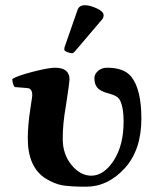

<svg xmlns="http://www.w3.org/2000/svg" viewBox="-20 -702 590 732"><path d="M519 -250Q519 -129.9 455.1 -60.1Q391.1 9.8 308.1 9.8Q248 9.8 217.5 4.4Q187 -1 154.8 -21Q85.9 -64 85.9 -174.8Q85.9 -224.6 96.2 -291Q97.2 -300.8 100.1 -316.9Q103 -333 103 -340.8Q103 -358.9 90.8 -365.2Q88.9 -366.2 36.1 -370.1Q27.3 -381.3 26.9 -400.9Q45.9 -413.1 105.5 -428.5Q165 -443.8 189.9 -443.8Q245.1 -443.8 245.1 -398.9Q245.1 -389.2 231 -296.9Q218.8 -229 219.2 -171.9Q219.2 -113.8 252.7 -73Q286.1 -32.2 328.1 -32.2Q376 -32.2 414.1 -90.8Q451.2 -148.9 451.2 -237.8Q451.2 -299.8 434.1 -325.2Q425.3 -337.4 396 -345.2Q369.1 -352.1 356 -362.8Q339.8 -377 339.8 -403.8Q339.8 -418.9 353.5 -431.4Q367.2 -443.8 389.2 -443.8Q452.1 -443.8 480 -410.2Q519 -361.8 519 -250ZM304.2 -682.1Q322.3 -682.1 348.6 -670.2Q375 -658.2 375 -644Q375 -635.3 370.1 -628.9L266.1 -506.8Q259.3 -499 254.9 -499Q248 -499 236.6 -503.4Q225.1 -507.8 225.1 -513.2Q225.1 -519 226.1 -522L275.9 -665Q282.2 -682.1 304.2 -682.1Z"/></svg>

Font: Linux Biolinum O
Style: Bold
Weight: 700
Designer: Philipp H. Poll
Foundry: Philipp H. Poll
Version: Version 1.3.2